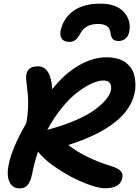

<svg xmlns="http://www.w3.org/2000/svg" viewBox="-20 -1026 767 1059"><path d="M533.2 -1005.9Q617.2 -1005.9 658.7 -964.4Q700.2 -922.9 694.8 -863.8Q691.9 -831.5 675 -815.7Q658.2 -799.8 632.8 -799.8Q613.3 -799.8 603 -809.8Q592.8 -819.8 589.8 -842.8Q585.4 -894 521 -894Q452.6 -894 424.8 -844.2Q410.6 -817.9 397 -806.4Q383.3 -794.9 362.8 -794.9Q331.1 -794.9 319.3 -814.9Q307.6 -835 316.9 -867.2Q334 -931.2 388.7 -968.5Q443.4 -1005.9 533.2 -1005.9ZM87.9 13.2Q49.8 13.2 32.7 -21.5Q15.6 -56.2 27.8 -118.2Q47.4 -213.9 125 -346.2Q132.8 -388.2 134.5 -427.2Q136.2 -466.3 133.8 -498Q131.3 -529.8 125 -581.1Q115.7 -660.2 188 -660.2Q261.2 -660.2 268.1 -534.2Q335.9 -619.6 413.8 -664.8Q491.7 -710 567.9 -710Q601.6 -710 628.7 -702.1Q655.8 -694.3 673.6 -680.7Q691.4 -667 704.1 -648.2Q716.8 -629.4 721.4 -607.4Q726.1 -585.4 727.1 -561.5Q728 -537.6 722.2 -513.2Q685.5 -331.5 356.9 -226.1Q444.3 -156.7 589.8 -110.8Q629.9 -99.1 644.8 -83.3Q659.7 -67.4 654.8 -45.9Q648.9 -15.1 625.5 -1.5Q602.1 12.2 558.1 12.2Q517.6 12.2 444.6 -17.3Q371.6 -46.9 298.1 -95.2Q224.6 -143.6 189.9 -189.9Q167.5 -123 157.2 -65.9Q147.5 -22.5 131.6 -4.6Q115.7 13.2 87.9 13.2ZM550.8 -582Q522.9 -582 485.6 -565.2Q448.2 -548.3 406.5 -516.4Q364.7 -484.4 320.6 -430.4Q276.4 -376.5 241.2 -310.1Q328.6 -333 397.2 -362.8Q465.8 -392.6 505.4 -422.6Q544.9 -452.6 566.2 -479Q587.4 -505.4 591.8 -527.8Q596.7 -551.3 586.7 -566.7Q576.7 -582 550.8 -582Z"/></svg>

Font: Shantell Sans Normal
Style: Italic
Weight: 600
Italic angle: -11.31°
Designer: Stephen Nixon, Anya Danilova, Shantell Martin
Foundry: Arrow Type
Version: Version 1.006;[559af2be0]